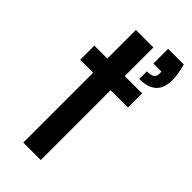

<svg xmlns="http://www.w3.org/2000/svg" viewBox="-247 -838 892 892"><g transform="rotate(45 199.0 -392.0)"><path d="M384 -784H281V-687H334V-672C334 -649 318 -640 285 -640V-590C359 -590 398 -623 398 -694C398 -724 393 -747 384 -784ZM28 -459H113V0H228V-459H342V-552H228V-740H113V-552H28Z"/></g></svg>

Font: Malmofest Medium
Style: Regular
Weight: 500
Designer: Jonny Pinhorn (Poppins), Kolossal
Version: Version 1.004;Glyphs 3.1.2 (3151)